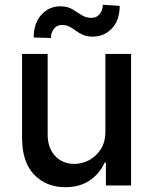

<svg xmlns="http://www.w3.org/2000/svg" viewBox="-20 -769 634 796"><path d="M416.9 -226.2V-545.5H523.4V0H419V-94.5H413.4Q394.5 -50.8 353.2 -21.8Q311.8 7.1 250.4 7.1Q171.9 7.1 121.6 -44.9Q71.4 -96.9 71.4 -198.5V-545.5H177.6V-211.3Q177.6 -155.5 208.5 -122.5Q239.3 -89.5 288.7 -89.5Q318.5 -89.5 348.2 -104.4Q377.8 -119.3 397.5 -149.7Q417.3 -180 416.9 -226.2ZM191.1 -611.5 119.7 -613.6Q119.7 -672.6 151.5 -707.7Q183.2 -742.9 230.1 -742.9Q259.2 -742.9 279.3 -731Q299.4 -719.1 317.6 -707Q335.9 -695 359.7 -695Q380.3 -695 393.1 -710.6Q405.9 -726.2 406.2 -749.3L476.2 -744.7Q476.2 -685.4 444.2 -651.5Q412.3 -617.5 365.8 -617.2Q340.6 -617.2 324 -624.5Q307.5 -631.7 294.7 -641.3Q282 -650.9 268.5 -658.2Q255 -665.5 236.2 -665.5Q216.6 -665.5 203.8 -650Q191.1 -634.6 191.1 -611.5Z"/></svg>

Font: Inter Zeller Medium
Style: Regular
Weight: 500
Designer: Rasmus Andersson; Joe Bland
Foundry: zeller
Version: Version 3.015;git-dec3a8cb1